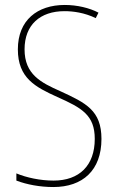

<svg xmlns="http://www.w3.org/2000/svg" viewBox="-20 -744 475 774"><path d="M389 -184C389 -299 326 -329 224 -376C145 -411 79 -444 79 -545C79 -644 142 -699 240 -699C275 -699 320 -693 366 -671L377 -693C341 -712 291 -724 241 -724C131 -724 52 -663 52 -545C52 -429 123 -393 211 -353C310 -309 362 -280 362 -184C362 -77 300 -16 196 -16C142 -16 87 -28 46 -45V-16C88 0 141 10 195 10C313 10 389 -57 389 -184Z"/></svg>

Font: Noto Sans Khmer UI Condensed Thin
Style: Regular
Weight: 100
Width: 3
Designer: Danh Hong and the Monotype Design Team
Foundry: Monotype Imaging Inc.
Version: Version 2.002